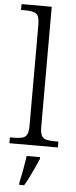

<svg xmlns="http://www.w3.org/2000/svg" viewBox="-64 -792 413 1045"><g transform="rotate(5 142.5 -269.5)"><path d="M10 0V-32H31Q60 -32 77.5 -36.5Q95 -41 103 -56.5Q111 -72 111 -105V-655Q111 -705 92.5 -716.5Q74 -728 36 -728H10V-760H175V-105Q175 -72 183 -56.5Q191 -41 208.5 -36.5Q226 -32 254 -32H275V0ZM83 208Q91 173 98 134.5Q105 96 110 61H183V71Q174 92 161.5 119.5Q149 147 135.5 174Q122 201 110 221H83Z"/></g></svg>

Font: Noto Serif Myanmar Light
Style: Regular
Weight: 300
Designer: Ben Mitchell and the Monotype Design Team
Foundry: Monotype Imaging Inc.
Version: Version 2.106; ttfautohint (v1.8.4.7-5d5b)